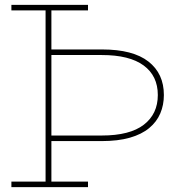

<svg xmlns="http://www.w3.org/2000/svg" viewBox="-20 -772 733 792"><path d="M27 -729V-752H343V-729H192V-23H343V0H27V-23H168V-729ZM185 -545V-568H401Q528.5 -568 592.2 -518.2Q656 -468.5 656 -380Q656 -339 641.2 -304.2Q626.5 -269.5 595.5 -243.8Q564.5 -218 515.8 -204Q467 -190 399 -190H188V-213H400Q515.5 -213 573.2 -257.5Q631 -302 631 -380Q631 -459 572.5 -502Q514 -545 400 -545Z"/></svg>

Font: Hepta Slab ExtraLight ExtraLight
Style: Regular
Weight: 250
Version: Version 1.102